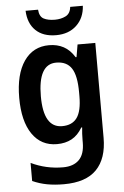

<svg xmlns="http://www.w3.org/2000/svg" viewBox="-64 -804 703 1089"><g transform="rotate(-5 287.5 -259.5)"><path d="M239 -553Q286 -553 322 -533.5Q358 -514 384 -472H389L401 -543H502V-3Q502 115 441.5 177.5Q381 240 255 240Q203 240 160 232Q117 224 77 206V103Q162 144 259 144Q318 144 350 112Q382 80 382 14V0Q382 -15 383 -36Q384 -57 386 -72H381Q356 -29 320 -9.5Q284 10 236 10Q146 10 95.5 -63.5Q45 -137 45 -270Q45 -404 96.5 -478.5Q148 -553 239 -553ZM271 -451Q168 -451 168 -268Q168 -89 274 -89Q331 -89 358.5 -127Q386 -165 386 -250V-272Q386 -367 358.5 -409Q331 -451 271 -451ZM450 -759Q446 -690 401.5 -648Q357 -606 285 -606Q211 -606 169 -646.5Q127 -687 124 -759H195Q198 -719 222.5 -706.5Q247 -694 286 -694Q320 -694 347 -707.5Q374 -721 378 -759Z"/></g></svg>

Font: Noto Sans Arabic UI SmCn SmBd
Style: Regular
Weight: 600
Width: 4
Designer: Monotype Design Team, Nadine Chahine and Nizar Qandah
Foundry: Monotype Imaging Inc.
Version: Version 2.010; ttfautohint (v1.8.4.7-5d5b)